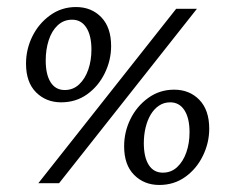

<svg xmlns="http://www.w3.org/2000/svg" viewBox="-20 -521 659 546"><path d="M89 0 481 -496H540L148 0ZM154 -230Q111 -230 82.5 -258.5Q54 -287 54 -340Q54 -381 72 -417.5Q90 -454 122.5 -477.5Q155 -501 196 -501Q240 -501 268 -472Q296 -443 296 -390Q296 -350 278 -313Q260 -276 228 -253Q196 -230 154 -230ZM164 -265Q188 -265 205 -281Q222 -297 231 -323Q240 -349 240 -380Q240 -420 225.5 -442.5Q211 -465 185 -465Q161 -465 144 -449Q127 -433 118.5 -406.5Q110 -380 110 -349Q110 -309 124 -287Q138 -265 164 -265ZM433 5Q390 5 361.5 -23.5Q333 -52 333 -105Q333 -146 351 -182.5Q369 -219 401.5 -242.5Q434 -266 475 -266Q519 -266 547 -237Q575 -208 575 -155Q575 -115 557 -78Q539 -41 507 -18Q475 5 433 5ZM443 -30Q467 -30 484 -46Q501 -62 510 -88Q519 -114 519 -145Q519 -185 504.5 -207.5Q490 -230 464 -230Q446 -230 432 -220.5Q418 -211 408.5 -195Q399 -179 394 -158Q389 -137 389 -114Q389 -74 403 -52Q417 -30 443 -30Z"/></svg>

Font: Rasa Light
Style: Italic
Weight: 300
Italic angle: -7.10001°
Designer: Anna Giedrys (Yrsa+Rasa design), David Brezina (Yrsa art-direction, Rasa art-direction, design)
Foundry: Rosetta Type Foundry
Version: Version 2.004